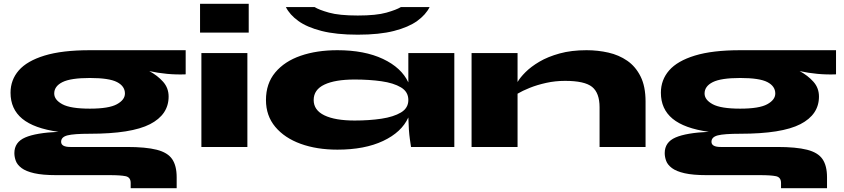

<svg xmlns="http://www.w3.org/2000/svg" viewBox="-20 -767 4403 1002"><path d="M662 215V188Q662 158 635.5 152.5Q609 147 552 147H273Q202 147 158.5 137Q115 127 92.5 110Q70 93 62.5 72.5Q55 52 55 32Q55 -25 111.5 -49.5Q168 -74 285 -79Q157 -97 96 -147.5Q35 -198 35 -283Q35 -350 78 -399.5Q121 -449 212.5 -477Q304 -505 449 -505H949V-379Q901 -377 852.5 -381.5Q804 -386 759 -396Q802 -373 831 -340.5Q860 -308 860 -263Q860 -169 763 -119Q666 -69 449 -69Q365 -69 332 -60.5Q299 -52 299 -27Q299 0 347 0H642Q741 0 798 14.5Q855 29 878.5 63.5Q902 98 902 158V215ZM449 -200Q548 -200 590 -223Q632 -246 632 -279Q632 -317 591 -338.5Q550 -360 449 -360Q349 -360 306 -338.5Q263 -317 263 -279Q263 -246 305.5 -223Q348 -200 449 -200Z M1278 -747V-597H1024V-747ZM1031 -490H1271V0H1031Z M1741 14Q1633 14 1549 -16.5Q1465 -47 1416.5 -105Q1368 -163 1368 -245Q1368 -331 1416.5 -389Q1465 -447 1549 -476Q1633 -505 1741 -505Q1882 -505 1978.5 -459.5Q2075 -414 2111 -337V-490H2351V0H2125Q2125 0 2119 -41Q2113 -82 2111 -154Q2076 -77 1979.5 -31.5Q1883 14 1741 14ZM1831 -138Q1907 -138 1970.5 -147.5Q2034 -157 2072.5 -180Q2111 -203 2111 -245Q2111 -288 2072.5 -311Q2034 -334 1970.5 -343Q1907 -352 1831 -352Q1729 -352 1673 -325.5Q1617 -299 1617 -245Q1617 -192 1673 -165Q1729 -138 1831 -138ZM2222 -730Q2202 -690 2157 -657.5Q2112 -625 2036 -605.5Q1960 -586 1847 -586Q1734 -586 1658 -605.5Q1582 -625 1537 -657.5Q1492 -690 1472 -730H1622Q1644 -716 1697 -701Q1750 -686 1847 -686Q1944 -686 1996.5 -701Q2049 -716 2072 -730Z M2441 -490H2681V-339Q2694 -362 2722.5 -390.5Q2751 -419 2795 -445Q2839 -471 2900.5 -488Q2962 -505 3041 -505Q3100 -505 3155 -492.5Q3210 -480 3253.5 -450Q3297 -420 3323 -368Q3349 -316 3349 -237V0H3109V-207Q3109 -282 3070 -313.5Q3031 -345 2929 -345Q2878 -345 2830.5 -334.5Q2783 -324 2744.5 -308.5Q2706 -293 2681 -278V0H2441Z M4056 215V188Q4056 158 4029.5 152.5Q4003 147 3946 147H3667Q3596 147 3552.5 137Q3509 127 3486.5 110Q3464 93 3456.5 72.5Q3449 52 3449 32Q3449 -25 3505.5 -49.5Q3562 -74 3679 -79Q3551 -97 3490 -147.5Q3429 -198 3429 -283Q3429 -350 3472 -399.5Q3515 -449 3606.5 -477Q3698 -505 3843 -505H4343V-379Q4295 -377 4246.5 -381.5Q4198 -386 4153 -396Q4196 -373 4225 -340.5Q4254 -308 4254 -263Q4254 -169 4157 -119Q4060 -69 3843 -69Q3759 -69 3726 -60.5Q3693 -52 3693 -27Q3693 0 3741 0H4036Q4135 0 4192 14.5Q4249 29 4272.5 63.5Q4296 98 4296 158V215ZM3843 -200Q3942 -200 3984 -223Q4026 -246 4026 -279Q4026 -317 3985 -338.5Q3944 -360 3843 -360Q3743 -360 3700 -338.5Q3657 -317 3657 -279Q3657 -246 3699.5 -223Q3742 -200 3843 -200Z"/></svg>

Font: Syne ExtraBold
Style: Regular
Weight: 800
Designer: Lucas Descroix
Foundry: Bonjour Monde
Version: Version 2.200; ttfautohint (v1.8.4)